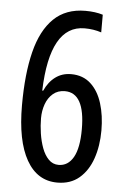

<svg xmlns="http://www.w3.org/2000/svg" viewBox="-53 -763 535 812"><g transform="rotate(5 214.5 -357.0)"><path d="M44 -303Q44 -436 67.5 -530Q91 -624 142.5 -674Q194 -724 277 -724Q298 -724 316.5 -721.5Q335 -719 351 -714V-639Q318 -650 280 -650Q133 -650 124 -372H128Q145 -410 173.5 -431Q202 -452 240 -452Q290 -452 323 -422Q356 -392 372 -340.5Q388 -289 388 -226Q388 -160 369.5 -106.5Q351 -53 314 -21.5Q277 10 221 10Q136 10 90 -71Q44 -152 44 -303ZM220 -65Q260 -65 282.5 -104.5Q305 -144 305 -224Q305 -378 220 -378Q190 -378 169.5 -360.5Q149 -343 139 -315Q129 -287 129 -255Q129 -224 134 -191Q139 -158 149.5 -129.5Q160 -101 177.5 -83Q195 -65 220 -65Z"/></g></svg>

Font: Noto Sans Lao ExtraCondensed
Style: Regular
Weight: 400
Width: 2
Designer: Monotype Design Team
Foundry: Monotype Imaging Inc.
Version: Version 2.003; ttfautohint (v1.8.4.7-5d5b)